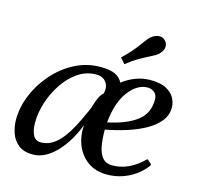

<svg xmlns="http://www.w3.org/2000/svg" viewBox="-106 -828 976 953"><g transform="rotate(15 382.0 -351.5)"><path d="M142.6 13.2Q94.2 13.2 67.1 -9.3Q40 -31.7 28.8 -65.4Q17.6 -99.1 17.6 -132.8Q17.6 -196.3 43.7 -260Q69.8 -323.7 116.5 -376.7Q163.1 -429.7 224.4 -461.7Q285.6 -493.7 356 -493.7Q403.8 -493.7 430.7 -481.7Q457.5 -469.7 470.2 -443.8Q502 -468.3 538.1 -481.7Q574.2 -495.1 611.3 -495.1Q664.1 -495.1 694.1 -479Q724.1 -462.9 736.6 -439.2Q749 -415.5 749.5 -392.6Q750.5 -353.5 726.6 -322.3Q702.6 -291 660.9 -267.1Q619.1 -243.2 566.2 -226.3Q513.2 -209.5 456.1 -198.7Q456.1 -150.4 462.9 -114Q469.7 -77.6 487.3 -57.1Q504.9 -36.6 536.1 -36.6Q579.6 -36.6 618.4 -54.2Q657.2 -71.8 691.4 -105Q693.8 -107.9 696.3 -110.1Q698.7 -112.3 702.1 -109.9L720.2 -93.8Q722.7 -91.8 722.7 -89.4Q722.7 -86.9 720.7 -84.7Q718.8 -82.5 717.8 -80.1Q696.3 -52.2 666.3 -31Q636.2 -9.8 599.9 2.2Q563.5 14.2 522 14.2Q465.8 14.2 425.8 -13.9Q385.7 -42 366.2 -89.1Q346.7 -136.2 350.6 -193.4Q335.4 -152.3 313.5 -115.2Q291.5 -78.1 264.4 -49.1Q237.3 -20 206.5 -3.4Q175.8 13.2 142.6 13.2ZM458 -236.3Q555.2 -256.8 607.2 -296.9Q659.2 -336.9 658.2 -409.2Q657.7 -432.1 642.6 -443.8Q627.4 -455.6 608.9 -455.6Q555.2 -455.6 511.5 -397.9Q467.8 -340.3 458 -236.3ZM164.1 -55.2Q192.9 -55.2 216.6 -67.6Q240.2 -80.1 260 -101.8Q279.8 -123.5 297.1 -151.9Q314.5 -180.2 330.1 -212.6Q345.7 -245.1 360.8 -278.8Q366.2 -295.9 372.3 -314.2Q378.4 -332.5 386.2 -347.4Q394 -362.3 404.3 -369.6Q414.1 -405.3 396.7 -428.7Q379.4 -452.1 345.7 -452.1Q294.4 -452.1 252 -423.1Q209.5 -394 178.2 -347.4Q147 -300.8 129.9 -247.1Q112.8 -193.4 112.8 -143.6Q112.8 -104.5 125 -79.8Q137.2 -55.2 164.1 -55.2ZM465.8 -537.6 441.4 -565.4Q490.2 -612.3 517.1 -650.4Q543.9 -688.5 556.6 -699.2Q565.4 -706.5 576.7 -711.7Q587.9 -716.8 600.1 -716.8Q608.4 -716.8 616.9 -712.9Q625.5 -709 631.8 -700.7Q641.1 -689.5 641.1 -675.3Q641.1 -662.1 633.8 -650.4Q626.5 -638.7 616.7 -629.9Q608.4 -622.6 585.2 -611.1Q562 -599.6 530.5 -581.8Q499 -564 465.8 -537.6Z"/></g></svg>

Font: Gelasio
Style: Italic
Weight: 400
Italic angle: -8.5°
Designer: Eben Sorkin
Foundry: Eben Sorkin
Version: Version 1.008